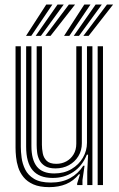

<svg xmlns="http://www.w3.org/2000/svg" viewBox="-20 -800 516 830"><path d="M193 9Q151.2 9 124.4 -2.9Q97.5 -14.8 81.8 -34.2Q66 -53.8 58.8 -76.5Q51.5 -99.2 49.4 -121.5Q47.2 -143.8 47.2 -160.5V-600H70V-164.8Q70 -144.5 73.4 -118.2Q76.8 -92 88.9 -67.4Q101 -42.8 127.4 -26.8Q153.8 -10.8 200 -10.8Q248 -10.8 283 -30Q318 -49.2 340 -83.5H345.5L336.5 -21.5V0H313.5V-6.8L325.8 -46.5H321.2Q297.5 -17.5 265.5 -4.2Q233.5 9 193 9ZM402.2 0V-600H425.2V0ZM220 -72Q190.8 -72 174.1 -82.5Q157.5 -93 149.9 -109.1Q142.2 -125.2 140.4 -142.4Q138.5 -159.5 138.5 -172.8V-600H161.2V-174Q161.2 -156.8 164.8 -137.6Q168.2 -118.5 181.5 -105.1Q194.8 -91.8 223.5 -91.8Q246.8 -91.8 266.4 -102.2Q286 -112.8 297.9 -132.4Q309.8 -152 309.8 -178.8V-600H333.8V-181Q333.8 -149.5 318.8 -124.9Q303.8 -100.2 278.1 -86.1Q252.5 -72 220 -72ZM206.5 -30.8Q149.2 -31 121.1 -64.2Q93 -97.5 93 -166V-600H115.8V-168.8Q115.8 -109.5 139.4 -79.9Q163 -50.2 214.5 -50.2Q257 -50.2 288.9 -69.1Q320.8 -88 338.4 -118.2Q356 -148.5 356 -182.8V-600H379.5V0H357.2V-58L360.8 -131.5H355.5Q335.2 -81.5 295.9 -55.9Q256.5 -30.2 206.5 -30.8ZM92.5 -645 180 -780.5H206.5L115.2 -645ZM134.2 -645 228.8 -780.5H255.5L156.8 -645ZM175.8 -645 277.8 -780.5H304.5L198.5 -645ZM257 -645 344.5 -780.5H371.2L279.8 -645ZM298.8 -645 393.5 -780.5H420.2L321.5 -645ZM340.5 -645 442.5 -780.5H469L363.2 -645Z"/></svg>

Font: Big Shoulders Inline Text Thin
Style: Bold
Weight: 700
Version: Version 2.002